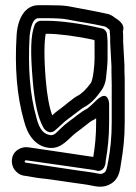

<svg xmlns="http://www.w3.org/2000/svg" viewBox="-20 -549 525 739"><path d="M392 -415C392 -428 381 -439 370 -440C295 -458 214 -469 161 -469H137C127 -469 117 -462 114 -454C97 -414 97 -345 106 -239C113 -157 125 -98 146 -60C152 -47 171 -32 189 -45C208 -60 224 -78 238 -88C256 -101 295 -132 301 -135C329 -149 349 -171 371 -202C379 -213 386 -230 388 -248C390 -268 394 -301 394 -322V-391C394 -399 392 -408 392 -415ZM343 -395C343 -395 344 -392 344 -389V-322C344 -301 339 -246 330 -230C312 -205 293 -187 278 -180C261 -171 226 -140 209 -128C198 -120 190 -114 181 -105C170 -135 161 -181 156 -243C149 -328 150 -388 156 -419H161C204 -419 276 -410 343 -395ZM410 -221V-79C410 -19 405 24 397 69C391 101 389 110 382 115C369 123 368 121 341 116C332 114 320 113 308 111L272 106C215 98 148 87 93 79L79 77C72 76 75 67 81 68L95 70C185 83 259 93 340 105C346 106 350 107 350 107C362 112 375 106 381 95C388 81 386 73 387 69C395 22 400 -21 400 -79V-150C400 -150 398 -201 359 -170C355 -167 351 -163 347 -159C330 -142 317 -132 316 -131C291 -119 264 -94 246 -82C235 -74 223 -64 212 -53C202 -43 195 -36 193 -35C187 -31 183 -28 174 -29C151 -32 132 -47 120 -97C95 -184 87 -290 94 -411C101 -471 117 -479 128 -479H161C198 -479 224 -477 234 -475C312 -460 315 -462 384 -447C389 -445 399 -437 402 -434C402 -425 404 -418 404 -408V-388V-387L409 -295V-273C409 -259 410 -243 410 -221ZM454 -389V-408C454 -415 454 -419 453 -428C463 -457 434 -473 419 -483C415 -487 404 -493 396 -495C322 -511 320 -510 243 -525C226 -528 200 -529 161 -529H128C76 -529 48 -477 44 -415C36 -289 45 -180 72 -85C86 -28 117 14 168 20C219 26 244 -18 275 -40C297 -55 324 -80 337 -86C342 -88 345 -90 350 -94V-79C350 -25 346 12 339 55C262 44 188 32 103 20L89 18C75 16 61 19 49 27C20 46 21 82 35 103C43 114 55 124 71 127L85 129C106 133 130 137 153 139C180 142 237 151 266 155L302 160C314 162 323 163 331 165C352 169 379 176 409 157C440 137 442 103 446 78C454 31 460 -16 460 -79V-221C460 -242 460 -260 459 -274V-296V-297Z"/></svg>

Font: Squarish
Style: Fog
Weight: 400
Foundry: Cannot Into Space Fonts
Version: Version 0.272